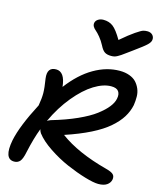

<svg xmlns="http://www.w3.org/2000/svg" viewBox="-143 -1095 1000 1207"><g transform="rotate(15 357.0 -491.0)"><path d="M664.1 -995.1Q685.5 -995.1 698 -982.2Q710.4 -969.2 708 -950.2Q706.5 -935.5 688.7 -918Q670.9 -900.4 607.9 -855Q592.8 -844.2 572.3 -829.1Q551.8 -814 543.9 -808.6Q536.1 -803.2 524.2 -796.6Q512.2 -790 503.4 -788.1Q494.6 -786.1 482.9 -786.1Q455.6 -786.1 440.2 -796.6Q424.8 -807.1 411.1 -835Q396.5 -862.8 378.7 -884.3Q360.8 -905.8 349.4 -915Q337.9 -924.3 331.3 -935.5Q324.7 -946.8 327.1 -960Q330.1 -974.6 344.7 -983.9Q359.4 -993.2 378.9 -993.2Q416 -993.2 441.9 -973.4Q467.8 -953.6 502 -895Q556.2 -941.4 590.1 -964.4Q624 -987.3 636.2 -991.2Q648.4 -995.1 664.1 -995.1ZM65.9 13.2Q-2.4 13.2 22 -113.8Q42 -211.4 124 -368.2Q132.3 -415.5 132.1 -449.7Q131.8 -483.9 122.1 -543Q112.8 -615.2 171.9 -615.2Q229 -615.2 238.8 -519Q311 -614.3 393.6 -662.1Q476.1 -710 561 -710Q596.7 -710 624.5 -699.7Q652.3 -689.5 668.7 -671.9Q685.1 -654.3 695.1 -630.6Q705.1 -606.9 705.3 -579.8Q705.6 -552.7 701.2 -523.9Q692.4 -481.9 668.9 -444.1Q645.5 -406.2 602.3 -368.7Q559.1 -331.1 489.5 -296.1Q419.9 -261.2 326.2 -230Q440.9 -144.5 636.2 -92.8Q672.4 -83.5 684.8 -71Q697.3 -58.6 692.9 -36.1Q688 -14.6 668.2 -1.2Q648.4 12.2 612.8 12.2Q582.5 12.2 524.9 -4.9Q467.3 -22 402.8 -49.8Q338.4 -77.6 276.6 -118.9Q214.8 -160.2 183.1 -202.1Q175.8 -213.4 172.9 -226.1Q147.5 -160.6 127 -66.9Q117.7 -20 103.8 -3.4Q89.8 13.2 65.9 13.2ZM534.2 -602.1Q483.4 -602.1 423.8 -565.4Q364.3 -528.8 304 -455.8Q243.7 -382.8 199.2 -287.1Q206.5 -292.5 221.2 -297.9Q313.5 -324.7 384.5 -356.7Q455.6 -388.7 497.3 -420.4Q539.1 -452.1 561.5 -481Q584 -509.8 588.9 -536.1Q595.2 -565.9 582.5 -584Q569.8 -602.1 534.2 -602.1Z"/></g></svg>

Font: Shantell Sans Irregular
Style: Italic
Weight: 500
Italic angle: -11.31°
Designer: Stephen Nixon, Anya Danilova, Shantell Martin
Foundry: Arrow Type
Version: Version 1.006;[9816181b4]